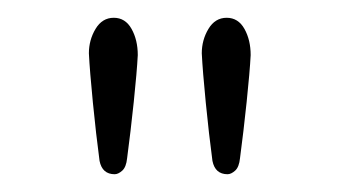

<svg xmlns="http://www.w3.org/2000/svg" viewBox="-20 -809 383 216"><path d="M219 -628Q215 -658 211.5 -693.5Q208 -729 207 -749Q207 -764 214.5 -776.5Q222 -789 235 -789Q248 -789 255 -776.5Q262 -764 262 -747Q261 -728 257.5 -694.5Q254 -661 250 -631Q249 -621 244.5 -617Q240 -613 236 -613Q222 -613 219 -628ZM92 -628Q88 -658 84.5 -693.5Q81 -729 80 -749Q80 -764 87.5 -776.5Q95 -789 108 -789Q121 -789 128 -776.5Q135 -764 135 -747Q134 -728 130.5 -694.5Q127 -661 123 -631Q122 -621 117.5 -617Q113 -613 109 -613Q95 -613 92 -628Z"/></svg>

Font: Tsukimi Rounded Light
Style: Regular
Weight: 300
Designer: Takashi Funayama
Foundry: Takashi Funayama
Version: Version 1.032; ttfautohint (v1.8.3)